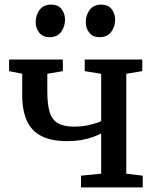

<svg xmlns="http://www.w3.org/2000/svg" viewBox="-20 -814 678 834"><path d="M332 0V-51L419.5 -59.5V-234Q403 -226 381.5 -218.2Q360 -210.5 332.8 -205.8Q305.5 -201 271.5 -201Q202.5 -201 159.5 -223.2Q116.5 -245.5 96.5 -290Q76.5 -334.5 76.5 -401V-493.5L19.5 -505V-555.5H253V-505L185.5 -493.5V-415.5Q185.5 -361.5 195.5 -328Q205.5 -294.5 231 -279.2Q256.5 -264 302.5 -264Q339.5 -264 371 -271.8Q402.5 -279.5 419.5 -288V-493.5L348 -505V-555.5H598V-505L528.5 -493.5V-59.5L600 -51V0ZM194.5 -652.5Q166 -652.5 150.5 -672Q135 -691.5 135 -718Q135 -748 152 -771Q169 -794 202 -794H203Q232 -794 247.2 -774.5Q262.5 -755 262.5 -728.5Q262.5 -699 245.8 -675.8Q229 -652.5 195.5 -652.5ZM411.5 -652.5Q383 -652.5 367.8 -672Q352.5 -691.5 352.5 -718Q352.5 -748 369.5 -771Q386.5 -794 419.5 -794H420.5Q449.5 -794 464.8 -774.5Q480 -755 480 -728.5Q480 -699 463.2 -675.8Q446.5 -652.5 412.5 -652.5Z"/></svg>

Font: Merriweather Medium
Style: Regular
Weight: 500
Version: Version 2.100